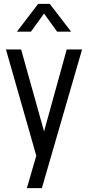

<svg xmlns="http://www.w3.org/2000/svg" viewBox="-20 -800 458 1000"><path d="M120 180 169 11 11 -542.5H90L209.5 -115.5L327.5 -542.5H407.5L198 180ZM68 -635 179 -780H239L350.5 -635H277.5L209.5 -729.5L141 -635Z"/></svg>

Font: Mohave
Style: Regular
Weight: 400
Designer: Gumpita Rahayu
Foundry: Tokotype
Version: Version 2.003; ttfautohint (v1.8.3)